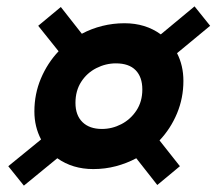

<svg xmlns="http://www.w3.org/2000/svg" viewBox="-20 -679 680 603"><path d="M55 -96 6 -157 109 -241Q88 -281 88 -329Q88 -384 108.5 -432.5Q129 -481 164 -518L100 -598L171 -657L237 -573Q267 -589 301 -597.5Q335 -606 371 -606Q437 -606 485 -571L591 -659L640 -598L536 -512Q556 -473 556 -425Q556 -371 536 -323Q516 -275 481 -238L545 -157L474 -98L408 -182Q378 -166 344 -157Q310 -148 273 -148Q208 -148 160 -182ZM300 -274Q332 -274 361 -289Q390 -304 408.5 -332Q427 -360 427 -398Q427 -437 406 -458.5Q385 -480 344 -480Q312 -480 282.5 -465Q253 -450 235 -422Q217 -394 217 -356Q217 -317 239 -295.5Q261 -274 300 -274Z"/></svg>

Font: Geist Mono Black
Style: Italic
Weight: 900
Italic angle: -12°
Monospace: yes
Designer: Basement.studio, Andrés Briganti, Mateo Zaragoza
Foundry: Basement.studio, Vercel, Andrés Briganti, Guido Ferreyra, Mateo Zaragoza
Version: Version 1.500; ttfautohint (v1.8.4.7-5d5b)